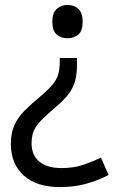

<svg xmlns="http://www.w3.org/2000/svg" viewBox="-20 -566 474 778"><path d="M292 -304Q292 -267 284.5 -239Q277 -211 259 -186.5Q241 -162 208 -134Q170 -102 148 -79.5Q126 -57 117 -36Q108 -15 108 15Q108 63 139.5 89Q171 115 229 115Q279 115 317 102Q355 89 389 73L420 143Q380 164 331.5 178Q283 192 223 192Q128 192 76 145Q24 98 24 17Q24 -28 38.5 -59.5Q53 -91 79.5 -117.5Q106 -144 142 -174Q176 -203 193 -223.5Q210 -244 216 -265Q222 -286 222 -314V-331H292ZM315 -478Q315 -441 297.5 -426Q280 -411 253 -411Q228 -411 210 -426Q192 -441 192 -478Q192 -514 210 -530Q228 -546 253 -546Q280 -546 297.5 -530Q315 -514 315 -478Z"/></svg>

Font: Noto Sans Tagbanwa
Style: Regular
Weight: 400
Designer: Monotype Design Team
Foundry: Monotype Imaging Inc.
Version: Version 2.001; ttfautohint (v1.8.4.7-5d5b)